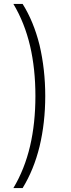

<svg xmlns="http://www.w3.org/2000/svg" viewBox="-20 -762 362 976"><path d="M95 194H48Q105 99 133 -20Q160 -136 160 -274Q160 -412 133 -528Q105 -647 48 -742H95Q151 -653 181 -533Q210 -409 210 -274Q210 -138 181 -17Q152 101 95 194Z"/></svg>

Font: Montserrat Light Alt1
Style: Light
Weight: 500
Designer: Differentunic
Foundry: Julieta Ulanovsky
Version: 0.1